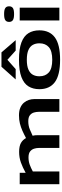

<svg xmlns="http://www.w3.org/2000/svg" viewBox="870 -1700 840 2620"><g transform="rotate(-90 1290.0 -390.0)"><path d="M86 0V-541H242V-460Q316 -501 383 -525Q450 -549 527 -549Q606 -549 649.5 -524Q693 -499 716 -455Q768 -483 816.5 -504.5Q865 -526 915.5 -538.5Q966 -551 1026 -551Q1088 -551 1130.5 -532.5Q1173 -514 1199 -483Q1225 -452 1236.5 -415.5Q1248 -379 1248 -343V0H1074V-284Q1074 -315 1064.5 -347.5Q1055 -380 1027.5 -402Q1000 -424 946 -424Q885 -424 836.5 -404Q788 -384 748 -365Q753 -348 754 -331Q755 -314 755 -301V0H581V-282Q581 -313 571 -345Q561 -377 533.5 -399Q506 -421 452 -421Q399 -421 354.5 -405Q310 -389 260 -362V0Z M1383 -273Q1383 -359 1421.5 -421.5Q1460 -484 1548 -517.5Q1636 -551 1785 -551Q1933 -551 2021 -517.5Q2109 -484 2147.5 -421.5Q2186 -359 2186 -273Q2186 -133 2090 -61.5Q1994 10 1785 10Q1575 10 1479 -61.5Q1383 -133 1383 -273ZM1559 -272Q1559 -190 1612 -143.5Q1665 -97 1784 -97Q1904 -97 1956.5 -143.5Q2009 -190 2009 -272Q2009 -323 1988 -361.5Q1967 -400 1918 -422Q1869 -444 1784 -444Q1700 -444 1650.5 -422Q1601 -400 1580 -361.5Q1559 -323 1559 -272ZM1516 -596 1689 -790H1885L2052 -596H1910L1784 -709L1657 -596Z M2408 -618Q2349 -618 2325 -634.5Q2301 -651 2301 -686Q2301 -721 2324.5 -737.5Q2348 -754 2408 -754Q2467 -754 2490.5 -737.5Q2514 -721 2514 -686Q2514 -651 2490.5 -634.5Q2467 -618 2408 -618ZM2321 0V-541H2495V0Z"/></g></svg>

Font: Georama ExtraExtended SemiBold
Style: Regular
Weight: 600
Width: 8
Designer: Jean-Baptiste Levee
Foundry: Production Type
Version: Version 1.000